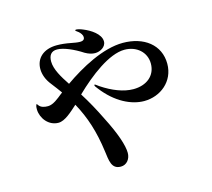

<svg xmlns="http://www.w3.org/2000/svg" viewBox="-116 -929 1232 1116"><g transform="rotate(-15 500.0 -370.5)"><path d="M674 -644C554 -644 414 -567 311 -495C277 -546 244 -600 244 -647C244 -682 258 -706 295 -706C333 -706 393 -680 445 -646C466 -634 486 -628 504 -628C534 -628 571 -647 571 -681C571 -726 513 -762 473 -778C457 -785 441 -789 432 -789C431 -789 426 -788 426 -786C426 -782 434 -778 444 -770C454 -761 464 -748 464 -735C464 -723 457 -714 436 -714C420 -714 400 -718 384 -721C353 -727 327 -730 300 -730C219 -730 172 -685 172 -621C172 -588 185 -553 211 -521C228 -499 244 -478 259 -457L250 -450C224 -429 191 -401 160 -401C139 -401 119 -405 107 -420C105 -423 103 -425 101 -428C100 -429 99 -429 98 -429C96 -429 95 -427 95 -423C92 -416 92 -407 92 -398C94 -345 135 -292 194 -292C233 -292 276 -333 315 -368C365 -277 395 -183 411 -63C419 -7 420 48 478 48C514 48 537 17 537 -19C537 -64 511 -142 457 -247C428 -307 397 -363 363 -417C457 -508 580 -603 673 -603C745 -603 801 -555 801 -486C801 -413 745 -368 665 -368C607 -368 541 -394 478 -436C466 -444 458 -452 454 -452C453 -452 451 -452 451 -449C451 -444 456 -437 465 -426C540 -328 632 -285 708 -285C806 -285 893 -354 893 -460C893 -575 800 -644 674 -644Z"/></g></svg>

Font: Shippori Mincho OTF
Style: Bold
Weight: 800
Designer: FONTDASU
Foundry: FONTDASU / Google Inc. / but / Adobe
Version: Version 3.300;hotconv 1.0.109;makeotfexe 2.5.65596